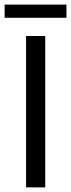

<svg xmlns="http://www.w3.org/2000/svg" viewBox="-23 -812 308 832"><path d="M90 0V-656H173V0ZM-3 -735V-792H265V-735Z"/></svg>

Font: Source Sans Pro
Style: Regular
Weight: 400
Designer: Paul D. Hunt
Foundry: Adobe Systems Incorporated
Version: Version 2.021;PS 2.000;hotconv 1.0.86;makeotf.lib2.5.63406